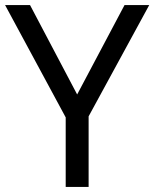

<svg xmlns="http://www.w3.org/2000/svg" viewBox="-20 -734 606 754"><path d="M283 -363 469 -714H566L328 -277V0H238V-273L0 -714H98Z"/></svg>

Font: Noto Sans Cypro Minoan
Style: Regular
Weight: 400
Designer: David Williams
Foundry: David Williams
Version: Version 1.503; ttfautohint (v1.8.4.7-5d5b)